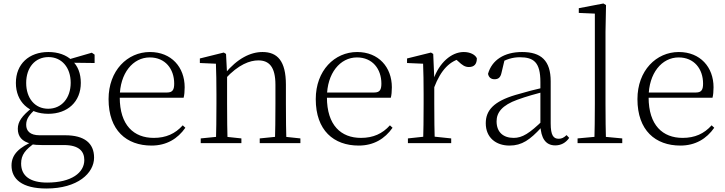

<svg xmlns="http://www.w3.org/2000/svg" viewBox="-20 -820 4156 1100"><path d="M246 260C425 260 519 172 519 83C519 0 463 -45 354 -45H207C152 -45 130 -70 130 -105C130 -139 147 -161 186 -198L162 -210V-201C106 -156 82 -123 82 -82C82 -38 106 -9 157 3V5C176 10 197 11 220 11H346C435 11 463 49 463 97C463 169 390 226 250 226C154 226 101 189 101 117C101 67 125 37 183 -3L177 -13C91 23 46 64 46 128C46 206 106 260 246 260ZM257 -168C367 -168 443 -237 443 -345C443 -399 426 -443 393 -473L391 -475C360 -505 313 -522 257 -522C146 -522 71 -453 71 -345C71 -237 145 -168 257 -168ZM256 -197C180 -197 130 -257 130 -345C130 -433 181 -493 258 -493C333 -493 385 -434 385 -346C385 -258 333 -197 256 -197ZM362 -461 522 -459V-507L506 -518L368 -478H362Z M848 14C934 14 998 -25 1042 -88L1027 -102C984 -54 931 -30 861 -30C747 -30 666 -102 666 -263C666 -401 742 -491 838 -491C927 -491 978 -425 978 -341C978 -306 969 -290 937 -290H632V-260H1032C1036 -275 1038 -296 1038 -320C1038 -435 962 -522 839 -522C710 -522 602 -416 602 -252C602 -73 705 14 848 14Z M1130 0H1363V-27L1260 -38H1240L1130 -27ZM1217 0H1284C1282 -48 1281 -159 1281 -226V-393L1275 -511L1262 -519L1125 -485V-459L1217 -455C1219 -405 1220 -350 1220 -281V-226C1220 -159 1219 -48 1217 0ZM1468 0H1701V-27L1598 -38H1577L1468 -27ZM1555 0H1621C1619 -48 1618 -157 1618 -226V-335C1618 -471 1569 -522 1484 -522C1415 -522 1340 -485 1268 -398H1260L1270 -368C1347 -452 1413 -474 1460 -474C1521 -474 1558 -438 1558 -334V-226C1558 -157 1557 -48 1555 0Z M2035 14C2121 14 2185 -25 2229 -88L2214 -102C2171 -54 2118 -30 2048 -30C1934 -30 1853 -102 1853 -263C1853 -401 1929 -491 2025 -491C2114 -491 2165 -425 2165 -341C2165 -306 2156 -290 2124 -290H1819V-260H2219C2223 -275 2225 -296 2225 -320C2225 -435 2149 -522 2026 -522C1897 -522 1789 -416 1789 -252C1789 -73 1892 14 2035 14Z M2317 0H2565V-27L2451 -39H2428L2317 -27ZM2404 0H2471C2469 -48 2468 -159 2468 -226V-371L2462 -511L2449 -519L2312 -485V-459L2404 -455C2406 -405 2407 -350 2407 -281V-226C2407 -159 2406 -48 2404 0ZM2467 -318C2506 -420 2557 -473 2632 -488H2583L2606 -468C2628 -447 2644 -436 2666 -436C2698 -436 2712 -454 2712 -486C2703 -507 2673 -522 2637 -522C2565 -522 2496 -459 2464 -367H2450Z M2899 14C2971 14 3017 -20 3081 -89H3100L3094 -134C3013 -55 2972 -30 2923 -30C2864 -30 2825 -62 2825 -125C2825 -175 2856 -217 2945 -249C2994 -267 3052 -283 3105 -297V-321C3051 -309 2990 -293 2933 -276C2809 -239 2763 -188 2763 -114C2763 -31 2822 14 2899 14ZM3161 13C3193 13 3221 -1 3241 -30L3226 -46C3210 -31 3198 -25 3181 -25C3151 -25 3135 -44 3135 -113V-354C3135 -473 3080 -522 2971 -522C2869 -522 2798 -476 2776 -397C2780 -377 2793 -366 2813 -366C2834 -366 2847 -375 2853 -402L2872 -482L2836 -454C2879 -481 2918 -492 2958 -492C3038 -492 3076 -463 3076 -350V-102C3079 -30 3105 13 3161 13Z M3289 0H3545V-27L3427 -38H3408L3289 -27ZM3385 0H3452C3450 -59 3449 -156 3449 -226V-637L3452 -791L3437 -800L3296 -773V-746L3388 -742V-226C3388 -156 3387 -59 3385 0Z M3878 14C3964 14 4028 -25 4072 -88L4057 -102C4014 -54 3961 -30 3891 -30C3777 -30 3696 -102 3696 -263C3696 -401 3772 -491 3868 -491C3957 -491 4008 -425 4008 -341C4008 -306 3999 -290 3967 -290H3662V-260H4062C4066 -275 4068 -296 4068 -320C4068 -435 3992 -522 3869 -522C3740 -522 3632 -416 3632 -252C3632 -73 3735 14 3878 14Z"/></svg>

Font: Source Han Serif CN VF
Style: Regular
Weight: 250
Designer: Ryoko NISHIZUKA 西塚涼子 (kana & ideographs); Frank Grießhammer (Latin, Greek & Cyrillic); Wenlong ZHANG 张文龙 (bopomofo); San
Foundry: Adobe
Version: Version 2.002;hotconv 1.1.0;makeotfexe 2.6.0